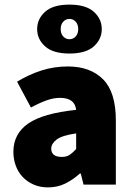

<svg xmlns="http://www.w3.org/2000/svg" viewBox="-20 -800 576 832"><path d="M281 -568Q210 -568 175.5 -599Q141 -630 141 -674Q141 -718 175.5 -749Q210 -780 281 -780Q352 -780 386.5 -749Q421 -718 421 -674Q421 -630 386.5 -599Q352 -568 281 -568ZM281 -630Q297 -630 308 -642Q319 -654 319 -674Q319 -694 308 -706Q297 -718 281 -718Q265 -718 254 -706Q243 -694 243 -674Q243 -654 254 -642Q265 -630 281 -630ZM188 12Q153 12 125 -0.5Q97 -13 77.5 -34Q58 -55 48 -83Q38 -111 38 -142Q38 -220 102 -264.5Q166 -309 310 -324Q304 -376 240 -376Q213 -376 183 -365.5Q153 -355 114 -334L54 -446Q107 -478 161 -495Q215 -512 274 -512Q371 -512 426.5 -456.5Q482 -401 482 -278V0H342L330 -48H326Q296 -21 262.5 -4.5Q229 12 188 12ZM248 -120Q269 -120 282.5 -129.5Q296 -139 310 -154V-222Q248 -213 225 -195Q202 -177 202 -156Q202 -120 248 -120Z"/></svg>

Font: TypoPRO Source Sans Pro
Style: Regular
Weight: 900
Designer: Paul D. Hunt
Foundry: Adobe Systems Incorporated
Version: Version 2.020;PS 2.000;hotconv 1.0.86;makeotf.lib2.5.63406